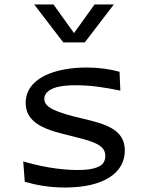

<svg xmlns="http://www.w3.org/2000/svg" viewBox="-20 -826 660 856"><path d="M366 -525C226 -525 94.5 -478.5 94.5 -367C94.5 -291 156 -255 261 -229C381 -198.5 449.5 -187 449.5 -131C449.5 -111.5 442 -97 428.5 -88C405 -73 369.5 -68 327 -68C241 -68 154 -85.5 83.5 -106.5L90.5 -15.5C137.5 -2 197 10 270.5 10C440.5 10 536.5 -54 536.5 -154.5C536.5 -248 454.5 -272.5 345.5 -298C230 -325 177.5 -346.5 177.5 -385C177.5 -399.5 184.5 -412 198.5 -422C221.5 -438.5 261.5 -446 316.5 -446C387.5 -446 451 -435.5 516.5 -422L513 -506C469 -518 421 -525 366 -525ZM132.5 -806H218.5L310 -678.5L401.5 -806H487.5L358 -637H262Z"/></svg>

Font: Monaspace Argon
Style: Regular
Weight: 400
Designer: Riley Cran & the Lettermatic Team
Foundry: Lettermatic
Version: Version 1.200 (Monaspace Argon)